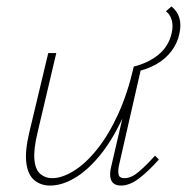

<svg xmlns="http://www.w3.org/2000/svg" viewBox="-20 -573 581 597"><path d="M136 4Q107 4 87 -12.5Q67 -29 62 -65.5Q57 -102 71 -161L130 -408H155L97 -162Q84 -108 87 -76.5Q90 -45 105.5 -32Q121 -19 142 -19Q173 -19 210 -42Q247 -65 282.5 -109.5Q318 -154 347.5 -218.5Q377 -283 396 -366H413Q393 -274 360.5 -204.5Q328 -135 289.5 -88.5Q251 -42 211.5 -19Q172 4 136 4ZM356 4Q342 4 333.5 -2.5Q325 -9 323 -22.5Q321 -36 326 -56L398 -366H420L350 -59Q346 -40 349 -29.5Q352 -19 367 -19Q388 -19 411 -38.5Q434 -58 462 -89L474 -77Q441 -40 412 -18Q383 4 356 4ZM402 -350 396 -366Q443 -378 474 -404Q505 -430 514 -471Q519 -493 514 -510.5Q509 -528 496 -538L513 -553Q531 -539 537.5 -518Q544 -497 538 -469Q532 -439 513 -414Q494 -389 465.5 -373Q437 -357 402 -350Z"/></svg>

Font: Ysabeau Office Thin
Style: Italic
Weight: 250
Italic angle: -12°
Designer: Christian Thalmann (Catharsis Fonts)
Version: Version 2.001;gftools[0.9.30]; featfreeze: tnum,lnum,ss02